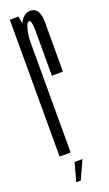

<svg xmlns="http://www.w3.org/2000/svg" viewBox="-145 -637 451 791"><g transform="rotate(-20 80.0 -241.5)"><path d="M98 -324H146.5Q146.5 -472.5 146.8 -539.2Q147 -606 105.5 -606Q79 -606 62 -576.8Q45 -547.5 45 -501L62.5 -488.5Q62.5 -510.5 69.5 -539Q76.5 -567.5 86.5 -567.5Q98 -567.5 98 -519Q98 -470.5 98 -324ZM14 0H62.5V-539L52 -600H14ZM42 123H62L99 42H64.5Z"/></g></svg>

Font: Anybody UltraCondensed Light
Style: Regular
Weight: 300
Width: 1
Version: Version 1.113;gftools[0.9.25]